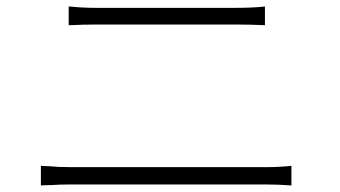

<svg xmlns="http://www.w3.org/2000/svg" viewBox="-20 -648 1040 587"><path d="M105 -81V-141Q117 -140 128 -140Q157 -137 195 -137H794Q834 -137 871 -141V-81Q831 -84 794 -84H195Q161 -84 134 -82Q119 -82 105 -81ZM190 -571V-628Q192 -628 195 -628Q232 -624 274 -624H701Q750 -624 790 -628V-571Q747 -573 701 -573H274Q232 -573 196 -571Q193 -571 190 -571Z"/></svg>

Font: LXGW 975 Gothic SC 200W
Style: Regular
Weight: 200
Version: Version 2.01;February 25, 2021